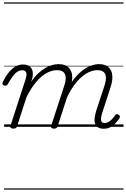

<svg xmlns="http://www.w3.org/2000/svg" viewBox="-34 -1050 1043 1590"><path d="M76 15Q64 15 56.5 10Q49 5 52 -6L176 -388Q190 -429 183 -448.5Q176 -468 150 -468Q129 -468 109.5 -455.5Q90 -443 71.5 -417.5Q53 -392 31 -354Q26 -346 20.5 -342.5Q15 -339 3 -341Q-10 -344 -13 -352.5Q-16 -361 -11 -370Q10 -414 36 -447Q62 -480 92 -498Q122 -516 157 -516Q180 -516 196.5 -509Q213 -502 223.5 -488Q234 -474 237 -454Q240 -434 235 -408L224 -372Q252 -414 282 -442Q312 -470 341.5 -487Q371 -504 398.5 -511.5Q426 -519 451 -519Q499 -519 528 -496Q557 -473 563 -429.5Q569 -386 547 -323L443 -4Q440 6 433.5 10.5Q427 15 412 15Q401 15 393 10Q385 5 389 -6L498 -340Q511 -379 510 -408Q509 -437 491.5 -453Q474 -469 436 -469Q408 -469 376 -456.5Q344 -444 311.5 -417Q279 -390 247 -347.5Q215 -305 185 -244L107 -4Q104 6 97 10.5Q90 15 76 15ZM826 16Q798 16 780 6Q762 -4 754.5 -23.5Q747 -43 749.5 -70.5Q752 -98 763 -133L831 -340Q844 -379 843 -408Q842 -437 825 -453Q808 -469 771 -469Q743 -469 710.5 -456Q678 -443 644.5 -415Q611 -387 578.5 -342.5Q546 -298 517 -235H493Q521 -313 557.5 -367Q594 -421 634.5 -455Q675 -489 714 -504Q753 -519 786 -519Q833 -519 861.5 -496Q890 -473 895.5 -429.5Q901 -386 880 -323L812 -114Q804 -87 802.5 -68.5Q801 -50 809 -40.5Q817 -31 833 -31Q849 -31 865 -40.5Q881 -50 895 -64.5Q909 -79 918 -94Q922 -101 929 -104Q936 -107 947 -100Q958 -94 959 -86.5Q960 -79 955 -71Q943 -52 924.5 -31.5Q906 -11 881.5 2.5Q857 16 826 16ZM0 510H989V520H0ZM0 -20H989V0H0ZM0 -505H989V-500H0ZM0 -1030H989V-1020H0Z"/></svg>

Font: Playwrite CO Guides
Style: Regular
Weight: 400
Designer: Veronika Burian, José Scaglione
Foundry: TypeTogether
Version: Version 1.003